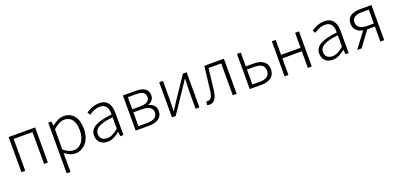

<svg xmlns="http://www.w3.org/2000/svg" viewBox="13 -1526 5690 2743"><g transform="rotate(-20 2857.5 -155.0)"><path d="M100 0H158V-484H444V0H502V-534H100Z M702 237H760V46L759 -52C813 -10 866 13 916 13C1041 13 1151 -93 1151 -275C1151 -440 1079 -547 937 -547C872 -547 810 -509 759 -468H757L750 -534H702ZM912 -38C872 -38 817 -55 760 -103V-412C822 -466 875 -496 926 -496C1044 -496 1089 -403 1089 -274C1089 -132 1014 -38 912 -38Z M1408 13C1477 13 1540 -24 1593 -68H1597L1603 0H1651V-338C1651 -456 1606 -547 1478 -547C1392 -547 1318 -505 1278 -478L1303 -435C1341 -462 1401 -496 1471 -496C1572 -496 1594 -414 1592 -335C1358 -309 1253 -252 1253 -135C1253 -35 1322 13 1408 13ZM1420 -37C1360 -37 1311 -64 1311 -138C1311 -219 1382 -269 1592 -292V-119C1530 -65 1479 -37 1420 -37Z M1837 0H2039C2163 0 2243 -48 2243 -152C2243 -231 2189 -268 2131 -281V-285C2182 -301 2219 -336 2219 -400C2219 -494 2147 -534 2031 -534H1837ZM1895 -303V-487H2022C2119 -487 2160 -455 2160 -396C2160 -339 2119 -303 2014 -303ZM1895 -46V-256H2020C2127 -256 2184 -220 2184 -155C2184 -84 2132 -46 2028 -46Z M2389 0H2445L2675 -342C2697 -375 2729 -424 2751 -457H2755C2752 -387 2748 -315 2748 -256V0H2806V-534H2749L2519 -192C2498 -159 2466 -110 2445 -76H2440C2443 -147 2446 -219 2446 -277V-534H2389Z M2960 13C3027 13 3069 -43 3083 -161C3097 -269 3109 -376 3121 -484H3313V0H3372V-534H3075C3061 -413 3046 -294 3032 -174C3022 -85 2996 -45 2954 -45C2945 -45 2938 -47 2931 -49L2919 6C2931 11 2942 13 2960 13Z M3571 0H3749C3874 0 3953 -54 3953 -164C3953 -271 3874 -324 3749 -324H3629V-534H3571ZM3629 -49V-276H3738C3843 -276 3893 -242 3893 -164C3893 -84 3843 -49 3738 -49Z M4101 0H4159V-253H4455V0H4514V-534H4455V-306H4159V-534H4101Z M4832 13C4901 13 4964 -24 5017 -68H5021L5027 0H5075V-338C5075 -456 5030 -547 4902 -547C4816 -547 4742 -505 4702 -478L4727 -435C4765 -462 4825 -496 4895 -496C4996 -496 5018 -414 5016 -335C4782 -309 4677 -252 4677 -135C4677 -35 4746 13 4832 13ZM4844 -37C4784 -37 4735 -64 4735 -138C4735 -219 4806 -269 5016 -292V-119C4954 -65 4903 -37 4844 -37Z M5458 -274C5362 -274 5302 -311 5302 -383C5302 -455 5362 -485 5458 -485H5557V-274ZM5205 0H5272L5440 -228H5441H5557V0H5615V-534H5445C5328 -534 5243 -494 5243 -384C5243 -295 5303 -249 5380 -234Z"/></g></svg>

Font: Noto Sans TC Light
Style: Regular
Weight: 300
Designer: Ryoko NISHIZUKA 西塚涼子 (kana, bopomofo & ideographs); Paul D. Hunt (Latin, Greek & Cyrillic); Sandoll Communications 산돌커뮤니
Foundry: Adobe
Version: Version 2.004;hotconv 1.0.118;makeotfexe 2.5.65603